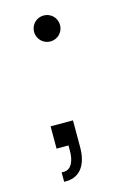

<svg xmlns="http://www.w3.org/2000/svg" viewBox="-104 -571 500 753"><g transform="rotate(-15 146.0 -194.5)"><path d="M60.5 130.9H71.3C125.5 129.4 156.2 87.4 156.2 15.1V-92.8H65.4V-2.4H113.8V19C113.8 63 98.6 91.8 70.8 92.8H60.5ZM151.4 -414.6C180.7 -414.6 204.1 -438 204.1 -467.3C204.1 -496.6 180.7 -520 151.4 -520C122.1 -520 98.6 -496.6 98.6 -467.3C98.6 -438 122.1 -414.6 151.4 -414.6Z"/></g></svg>

Font: Raveo Light
Style: Regular
Weight: 300
Designer: Jakub Foglar, Rasmus Andersson (Inter)
Foundry: Jakubfoglar.com
Version: Version 1.100;Glyphs 3.2.3 (3260)